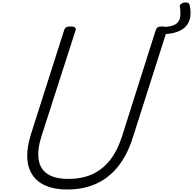

<svg xmlns="http://www.w3.org/2000/svg" viewBox="-20 -1500 1547 1539"><path d="M1500 -1459Q1511 -1411 1505.5 -1368.5Q1500 -1326 1474.5 -1294Q1449 -1262 1398.5 -1244Q1348 -1226 1268 -1225L1287 -1283Q1352 -1286 1383.5 -1303.5Q1415 -1321 1422.5 -1356Q1430 -1391 1422 -1446Q1420 -1460 1430.5 -1468.5Q1441 -1477 1456.5 -1479.5Q1472 -1482 1485 -1477.5Q1498 -1473 1500 -1459ZM518 19Q419 19 349 -10.5Q279 -40 240.5 -97Q202 -154 198.5 -236.5Q195 -319 228 -424L495 -1261Q500 -1275 511.5 -1281.5Q523 -1288 546 -1288Q569 -1288 580 -1280.5Q591 -1273 586 -1258L314 -413Q278 -301 289.5 -223Q301 -145 360.5 -105.5Q420 -66 529 -66Q638 -66 721 -104Q804 -142 864 -219.5Q924 -297 960 -413L1229 -1261Q1234 -1275 1245 -1281.5Q1256 -1288 1279 -1288Q1328 -1288 1319 -1258L1046 -402Q1002 -261 928 -167.5Q854 -74 751.5 -27.5Q649 19 518 19Z"/></svg>

Font: Playwrite NL
Style: Regular
Weight: 400
Designer: Veronika Burian, José Scaglione
Foundry: TypeTogether
Version: Version 1.002